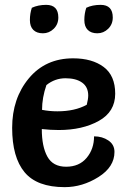

<svg xmlns="http://www.w3.org/2000/svg" viewBox="-20 -758 536 790"><path d="M152 -227Q152 -155 175 -113.5Q198 -72 252 -72Q306 -72 336.5 -108.5Q367 -145 367 -197Q401 -197 426 -180Q451 -163 451 -133Q451 -71 385 -29.5Q319 12 246 12Q132 12 81 -49.5Q30 -111 30 -232Q30 -353 98.5 -435.5Q167 -518 281 -518Q359 -518 406.5 -482.5Q454 -447 454 -372.5Q454 -298 386.5 -260.5Q319 -223 222 -223Q188 -223 152 -227ZM153 -306Q183 -300 216 -300Q288 -300 337 -327Q343 -351 343 -365Q343 -400 318 -418Q293 -436 249.5 -436Q206 -436 171 -408Q153 -356 153 -306ZM111 -726Q137 -738 170 -738Q220 -738 220 -686Q220 -658 201 -639.5Q182 -621 156.5 -621Q131 -621 117 -635Q103 -649 103 -675.5Q103 -702 111 -726ZM335 -726Q360 -738 394 -738Q444 -738 444 -686Q444 -658 425 -639.5Q406 -621 380.5 -621Q355 -621 341 -635Q327 -649 327 -675.5Q327 -702 335 -726Z"/></svg>

Font: Salsa
Style: Regular
Weight: 400
Designer: John Vargas Beltrn
Foundry: John Vargas Beltran
Version: Version 1.002